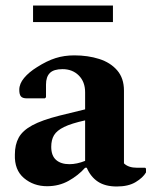

<svg xmlns="http://www.w3.org/2000/svg" viewBox="-20 -667 554 697"><path d="M151 9Q102 9 67 -20.5Q32 -50 34 -106Q34 -142 48 -167.5Q62 -193 97 -212Q132 -231 195 -247L289 -270V-332Q289 -370 266 -393Q243 -416 207 -416Q175 -416 161 -402Q147 -388 147 -360V-314L143 -310H77Q62 -310 56 -317Q50 -324 50 -341Q50 -363 67.5 -384Q85 -405 114 -423Q150 -446 181.5 -456Q213 -466 250 -466Q299 -466 340 -453Q381 -440 405.5 -411.5Q430 -383 430 -338V-74Q446 -58 478 -58H507L510 -55V-41Q499 -22 472.5 -6Q446 10 404 10Q362 10 335.5 -7.5Q309 -25 295 -58H289Q264 -30 229 -10.5Q194 9 151 9ZM166 -134Q166 -102 183.5 -86.5Q201 -71 232 -71Q259 -71 289 -83V-230Q239 -219 212.5 -206Q186 -193 176 -176Q166 -159 166 -134ZM100 -587V-647H390V-587Z"/></svg>

Font: Spectral
Style: Bold
Weight: 700
Designer: Jean-Baptiste Levee
Foundry: Production Type
Version: Version 2.001